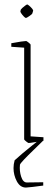

<svg xmlns="http://www.w3.org/2000/svg" viewBox="-20 -635 252 866"><path d="M74 -592Q75 -594 81 -599.5Q87 -605 94 -610Q101 -615 102 -615Q105 -615 112 -609Q119 -603 125 -596Q131 -589 129 -585L126 -575Q125 -571 112.5 -562.5Q100 -554 97 -554Q94 -554 87.5 -560.5Q81 -567 76 -574.5Q71 -582 72 -584ZM109 10Q107 10 98 3Q89 -4 89 -7V-420L31 -424V-440Q58 -445 75 -447.5Q92 -450 98 -450Q100 -450 109 -443Q118 -436 118 -433V-20L176 -16V0Q149 4 132 7Q115 10 109 10ZM97 211Q71 211 56 183Q41 155 41 123Q41 106 46 88Q61 74 82.5 56Q104 38 126.5 20Q149 2 167 -12L176 -2Q156 18 131 42Q106 66 88.5 84.5Q71 103 70 108Q67 136 75.5 162Q84 188 101 188L175 187V202Q153 205 128 208Q103 211 97 211Z"/></svg>

Font: Grenze Gotisch Thin
Style: Regular
Weight: 100
Designer: Renata Polastri
Foundry: Omnibus-Type
Version: Version 1.001